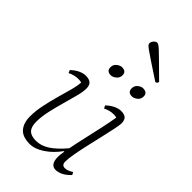

<svg xmlns="http://www.w3.org/2000/svg" viewBox="-262 -940 1033 1033"><g transform="rotate(45 255.0 -423.5)"><path d="M185 12Q130 12 105.5 -16.5Q81 -45 81 -95Q81 -135 90 -179Q99 -223 111 -266.5Q123 -310 134 -349Q145 -388 147 -418Q137 -421 124 -421Q92 -421 63 -406L56 -422Q77 -442 98.5 -452Q120 -462 138 -462Q166 -462 178 -450.5Q190 -439 190 -415Q190 -390 180 -352Q170 -314 157.5 -270Q145 -226 135 -181Q125 -136 125 -98Q125 -59 142 -41.5Q159 -24 196 -24Q235 -24 272 -48Q309 -72 352 -123Q360 -165 372 -217.5Q384 -270 395.5 -322.5Q407 -375 414 -418Q405 -421 392 -421Q362 -421 333 -406L325 -422Q346 -442 367.5 -452Q389 -462 407 -462Q434 -462 445 -450.5Q456 -439 456 -417Q456 -403 449 -369.5Q442 -336 432 -292.5Q422 -249 411.5 -203.5Q401 -158 394 -119Q387 -80 387 -57Q387 -30 410 -30Q422 -30 433 -34.5Q444 -39 457 -47L465 -32Q440 -6 419 3Q398 12 382 12Q341 12 341 -48Q341 -62 346 -91H342Q308 -44 265.5 -16Q223 12 185 12ZM393 -558Q361 -558 361 -588Q361 -608 376 -620Q391 -632 404 -632Q438 -632 438 -603Q438 -582 422.5 -570Q407 -558 393 -558ZM232 -558Q200 -558 200 -588Q200 -608 215.5 -620Q231 -632 244 -632Q277 -632 277 -603Q277 -583 261.5 -570.5Q246 -558 232 -558ZM427 -702Q365 -743 330 -766Q295 -789 279.5 -800.5Q264 -812 260.5 -817Q257 -822 257 -827Q257 -838 266 -848.5Q275 -859 285 -859Q290 -859 296 -855.5Q302 -852 316.5 -839Q331 -826 360 -797Q389 -768 441 -717Q441 -710 436.5 -706Q432 -702 427 -702Z"/></g></svg>

Font: Petrona ExtraLight
Style: Italic
Weight: 200
Italic angle: -9°
Designer: Ringo R. Seeber
Foundry: Ringo R. Seeber
Version: Version 2.001; ttfautohint (v1.8.3)